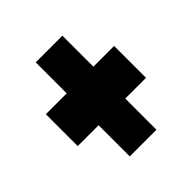

<svg xmlns="http://www.w3.org/2000/svg" viewBox="-80 -770 911 911"><g transform="rotate(45 375.5 -314.0)"><path d="M268 -85V-225H60V-404H268V-543H482V-404H691V-225H482V-85Z"/></g></svg>

Font: Georama Extra Expanded ExtraBold
Style: Regular
Weight: 800
Width: 8
Designer: Jean-Baptiste Levee
Foundry: Production Type
Version: Version 1.000